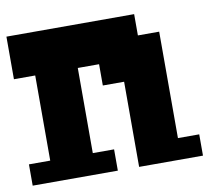

<svg xmlns="http://www.w3.org/2000/svg" viewBox="-65 -612 747 684"><g transform="rotate(-10 308.0 -269.5)"><path d="M0 0V-77H77V-385H0V-539H462V-462H539V-77H616V0H385V-308H308V-385H231V-77H308V0Z"/></g></svg>

Font: Coral Pixels
Style: Regular
Weight: 400
Designer: Tanukizamurai
Foundry: TanukiFont
Version: Version 1.000; ttfautohint (v1.8.4.7-5d5b)